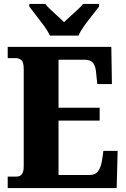

<svg xmlns="http://www.w3.org/2000/svg" viewBox="-20 -951 637 971"><path d="M19 0V-58H64Q100 -58 100 -109V-600Q100 -637 88 -647Q76 -657 62 -657H19V-714H543L546 -526H472L467 -574Q465 -613 452 -631Q439 -649 408 -649H276V-406H484V-341H276V-66H434Q463 -66 477 -86.5Q491 -107 496 -140L503 -188H575L570 0ZM232 -771Q222 -794 202.5 -820.5Q183 -847 162.5 -873Q142 -899 128 -918V-931H209Q218 -919 235.5 -902.5Q253 -886 272 -869Q291 -852 304 -839Q317 -852 336 -869Q355 -886 373 -902.5Q391 -919 400 -931H481V-918Q467 -899 446 -873Q425 -847 406 -820.5Q387 -794 377 -771Z"/></svg>

Font: Noto Serif Condensed Black
Style: Regular
Weight: 900
Width: 3
Designer: Monotype Design Team
Foundry: Monotype Imaging Inc.
Version: Version 2.015; ttfautohint (v1.8.4.7-5d5b)